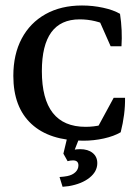

<svg xmlns="http://www.w3.org/2000/svg" viewBox="-20 -512 511 710"><path d="M288.1 8.3Q163.1 8.3 96.2 -53.7Q29.3 -115.7 29.3 -231.4Q29.3 -311 60.3 -369.4Q91.3 -427.7 148.4 -459.7Q205.6 -491.7 283.2 -491.7Q323.2 -491.7 361.3 -483.4Q399.4 -475.1 423.8 -460.9Q433.1 -399.9 429.2 -340.8H389.2L340.8 -450.2L385.7 -413.6Q333.5 -440.4 274.4 -440.4Q134.8 -440.4 134.8 -249Q134.8 -43 296.4 -43Q357.4 -43 407.7 -70.3L405.3 -37.6L338.9 -37.1L400.4 -150.4H442.4Q443.4 -90.3 426.3 -22.9Q401.4 -8.3 364.3 0Q327.1 8.3 288.1 8.3ZM211.4 178.7 200.2 142.6Q209 142.1 216.1 141.1Q223.1 140.1 228.5 139.2Q248 135.3 259 124.5Q270 113.8 270 99.6Q270 81.1 250 81.1Q240.2 81.1 230 84L214.4 56.2L226.6 49.8Q239.3 44.4 252 42Q264.6 39.6 276.4 39.6Q305.2 39.6 322.5 53.5Q339.8 67.4 339.8 91.3Q339.8 122.1 311.3 145Q282.7 168 234.4 176.3Q224.1 177.7 211.4 178.7ZM214.4 56.2 234.9 -29.3H284.2L249 60.1Z"/></svg>

Font: Markazi Text Medium
Style: Regular
Weight: 500
Designer: Borna Izadpanah (Arabic designer), Fiona Ross (Arabic design director) and Florian Runge (Latin designer)
Foundry: Borna Izadpanah and Florian Runge
Version: Version 1.001